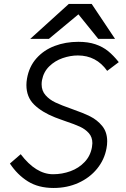

<svg xmlns="http://www.w3.org/2000/svg" viewBox="-20 -947 640 978"><path d="M250.5 -59.5Q296.5 -59.5 339 -75Q381.5 -90.5 411.2 -122Q441 -153.5 448.5 -198Q450.5 -212 450.5 -217.5Q450.5 -248.5 432.5 -268.8Q414.5 -289 387.5 -301.5Q360.5 -314 314 -329.5Q300.5 -334.5 287 -339.2Q273.5 -344 260.5 -349Q193.5 -375.5 154 -414Q114.5 -452.5 114.5 -514Q114.5 -529.5 117.5 -546.5Q128 -607.5 165.5 -649.8Q203 -692 258.5 -713Q314 -734 379 -734Q429 -734 466 -721.5Q503 -709 530.5 -686.8Q558 -664.5 585 -630.5L526 -586Q470.5 -664.5 376.5 -664.5Q338.5 -664.5 299.2 -651Q260 -637.5 231 -609.2Q202 -581 194 -539Q192 -529 192 -517.5Q192 -484.5 212.2 -461.8Q232.5 -439 262.8 -424.8Q293 -410.5 344.5 -392.5Q403.5 -372 439.5 -354Q475.5 -336 500.8 -305Q526 -274 526 -227Q526 -209 522.5 -191.5Q512 -133.5 474.5 -87.5Q437 -41.5 379.5 -15.5Q322 10.5 253 10.5Q176 10.5 122.2 -23Q68.5 -56.5 30.5 -114L85.5 -161.5Q163 -59.5 250.5 -59.5ZM330.5 -927H447L566 -749H480.5L379.5 -874L229 -749H134Z"/></svg>

Font: JuliaMono Light
Style: Italic
Weight: 300
Italic angle: -9°
Monospace: yes
Designer: cormullion
Foundry: corm
Version: Version 0.054; ttfautohint (v1.8.4)